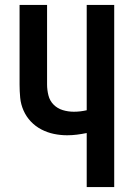

<svg xmlns="http://www.w3.org/2000/svg" viewBox="-20 -755 540 775"><path d="M330 0V-218Q310 -214 290.5 -211.5Q271 -209 251 -209Q224 -209 197.5 -214.5Q171 -220 147 -232.5Q123 -245 104.5 -264.5Q86 -284 75 -309Q64 -334 61.5 -360.5Q59 -387 59 -414V-735H170V-414Q170 -392 175.5 -370Q181 -348 196.5 -332.5Q212 -317 233.5 -310.5Q255 -304 278 -304Q291 -304 304 -305.5Q317 -307 330 -310V-735H441V0Z"/></svg>

Font: Iosevka Curly
Style: Bold
Weight: 700
Monospace: yes
Designer: Belleve Invis
Foundry: Belleve Invis
Version: Version 22.1.2; ttfautohint (v1.8.4)